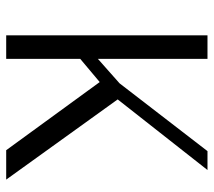

<svg xmlns="http://www.w3.org/2000/svg" viewBox="-55 -635 690 620"><g transform="rotate(90 290.0 -325.0)"><path d="M94 0V-650H170V-296L249 -366L468 -650H529L301 -360L560 0H465L245 -302L170 -239V0Z"/></g></svg>

Font: Arsenal
Style: Regular
Weight: 400
Designer: Andrij Shevchenko
Foundry: Stairsfor
Version: Version 2.001;PS 002.001;hotconv 1.0.88;makeotf.lib2.5.64775